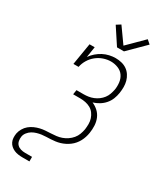

<svg xmlns="http://www.w3.org/2000/svg" viewBox="-285 -1074 1170 1387"><g transform="rotate(30 300.0 -381.0)"><path d="M350 -815 260 -952 295 -974 384 -849 513 -977 544 -950 408 -815ZM156 215Q138 215 120 212.5Q102 210 86 203Q70 196 57.5 185Q45 174 37.5 158.5Q30 143 29 125Q28 107 31 88Q35 67 47 46Q59 25 77 10Q95 -5 116.5 -14.5Q138 -24 159.5 -29Q181 -34 203 -35.5Q225 -37 247 -38Q269 -39 291 -41.5Q313 -44 334.5 -51.5Q356 -59 376 -72.5Q396 -86 411 -104Q426 -122 434 -143.5Q442 -165 446 -187Q449 -210 449 -233Q449 -256 442 -277Q435 -298 422 -315.5Q409 -333 390 -343.5Q371 -354 349 -358.5Q327 -363 304 -363H245L251 -401H310Q330 -401 350 -404Q370 -407 390 -415Q410 -423 427.5 -436Q445 -449 458 -466Q471 -483 478 -503Q485 -523 489 -543Q494 -574 490 -604.5Q486 -635 469.5 -658.5Q453 -682 424 -693.5Q395 -705 364 -705Q334 -705 303 -694.5Q272 -684 246 -663Q220 -642 203 -613.5Q186 -585 180 -554H137L167 -735H210L196 -646Q212 -669 233.5 -687.5Q255 -706 279 -718.5Q303 -731 329.5 -737Q356 -743 381 -743Q407 -743 431.5 -737Q456 -731 475.5 -717.5Q495 -704 508.5 -683.5Q522 -663 528.5 -639.5Q535 -616 535 -590.5Q535 -565 531 -539Q527 -513 517 -487.5Q507 -462 488.5 -440.5Q470 -419 446 -404.5Q422 -390 396 -382Q424 -370 445.5 -350Q467 -330 478.5 -302.5Q490 -275 491.5 -243.5Q493 -212 488 -181Q485 -162 479 -143.5Q473 -125 464 -108Q455 -91 442 -75.5Q429 -60 413 -48Q397 -36 379 -27Q361 -18 342.5 -12.5Q324 -7 305 -4.5Q286 -2 267.5 -1Q249 0 230.5 0.5Q212 1 193.5 3.5Q175 6 156 11.5Q137 17 120 27Q103 37 90 53.5Q77 70 74 88Q71 107 74.5 125Q78 143 90 155Q102 167 119.5 172Q137 177 156 177H214V215Z"/></g></svg>

Font: Iosevka Etoile Extralight
Style: Italic
Weight: 200
Italic angle: -9°
Designer: Belleve Invis
Foundry: Belleve Invis
Version: Version 22.1.2; ttfautohint (v1.8.4)